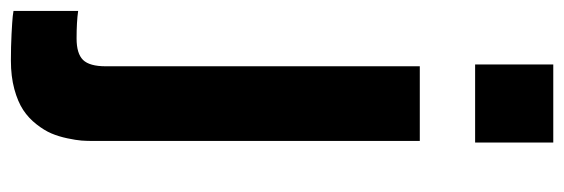

<svg xmlns="http://www.w3.org/2000/svg" viewBox="-390 -445 1040 354"><g transform="rotate(90 130.0 -268.0)"><path d="M71.8 -624V-768.1H215.8V-624ZM212.9 80.1Q212.9 91.3 212.2 101.6Q211.4 111.8 208 127.9Q204.6 144 199 157.2Q193.4 170.4 182.1 184.8Q170.9 199.2 155.8 209.2Q140.6 219.2 117.2 225.6Q93.8 231.9 64.9 231.9Q38.6 231.9 15.6 230.7Q-7.3 229.5 -17.1 228.5L-26.9 227.1V107.9Q-6.8 110.8 23.9 110.8Q51.8 110.8 63.5 98.9Q75.2 86.9 75.2 57.1V-522H212.9Z"/></g></svg>

Font: Standard
Style: Bold
Weight: 400
Designer: Bryce Wilner
Version: Version 2.000;PS 2.0;hotconv 16.6.51;makeotf.lib2.5.65220 DE